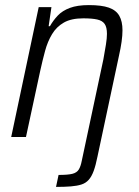

<svg xmlns="http://www.w3.org/2000/svg" viewBox="-20 -538 545 754"><path d="M200 196 210 149Q247 149 264.5 144.5Q282 140 289.5 127.5Q297 115 301 94L386 -305Q392 -338 396 -363Q400 -388 400 -405Q400 -431 391 -444Q382 -457 361.5 -461.5Q341 -466 307 -466Q260 -466 231 -449.5Q202 -433 184.5 -404Q167 -375 157 -338Q147 -301 138 -260L82 0H24L132 -510H182L171 -435H176Q189 -458 207 -477Q225 -496 254.5 -507Q284 -518 329 -518Q379 -518 407.5 -508Q436 -498 448.5 -476Q461 -454 461 -419Q461 -399 457.5 -374Q454 -349 447 -318L363 76Q356 111 348 133Q340 155 328.5 168Q317 181 300 186.5Q283 192 258.5 194Q234 196 200 196Z"/></svg>

Font: Saira SemiCondensed Light
Style: Italic
Weight: 300
Width: 4
Italic angle: -12°
Designer: Hector Gatti with collaboration of the Omnibus-Type team
Foundry: Omnibus-Type
Version: Version 1.101